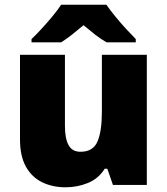

<svg xmlns="http://www.w3.org/2000/svg" viewBox="-20 -786 710 816"><path d="M604 -553V0H460L436 -69H425Q399 -27 354 -8.5Q309 10 258 10Q204 10 160 -11Q116 -32 90.5 -77Q65 -122 65 -193V-553H256V-251Q256 -197 271.5 -169Q287 -141 322 -141Q376 -141 394.5 -185Q413 -229 413 -311V-553ZM432 -766Q448 -743 470.5 -715.5Q493 -688 516.5 -662.5Q540 -637 557 -620V-606H433Q407 -621 384 -639Q361 -657 335 -679Q309 -657 287.5 -640Q266 -623 240 -606H114V-620Q133 -638 156.5 -663.5Q180 -689 202.5 -716Q225 -743 240 -766Z"/></svg>

Font: Noto Sans Meetei Mayek Black
Style: Regular
Weight: 900
Designer: Monotype Design Team and Neelakash Kshetrimayum
Foundry: Monotype Imaging Inc.
Version: Version 2.002; ttfautohint (v1.8.4.7-5d5b)